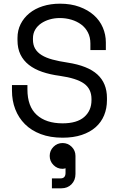

<svg xmlns="http://www.w3.org/2000/svg" viewBox="-20 -734 652 1043"><path d="M471 -498Q471 -532 457.5 -558Q444 -584 421 -601Q398 -618 368 -627Q338 -636 305 -636Q276 -636 250 -628.5Q224 -621 203.5 -607Q183 -593 171 -572.5Q159 -552 159 -525V-519Q159 -490 171 -469.5Q183 -449 206.5 -434.5Q230 -420 265 -410.5Q300 -401 347 -394Q457 -377 509 -329.5Q561 -282 561 -202V-190Q561 -145 545.5 -107.5Q530 -70 499.5 -43Q469 -16 424 -1Q379 14 320 14Q253 14 201.5 -5.5Q150 -25 115.5 -59.5Q81 -94 63 -140.5Q45 -187 45 -242V-272H129V-248Q129 -156 179.5 -110Q230 -64 320 -64Q398 -64 437.5 -98.5Q477 -133 477 -190V-196Q477 -251 436.5 -280Q396 -309 305 -322Q252 -329 209.5 -343.5Q167 -358 137 -381.5Q107 -405 91 -438Q75 -471 75 -516V-528Q75 -569 92 -603Q109 -637 139.5 -662Q170 -687 212.5 -700.5Q255 -714 306 -714Q365 -714 411.5 -697Q458 -680 490 -651.5Q522 -623 538.5 -584.5Q555 -546 555 -504V-462H471ZM250 113Q250 84 270.5 63.5Q291 43 320 43Q349 43 369.5 63.5Q390 84 390 113V211Q390 245 368.5 267Q347 289 313 289H262V235H309Q336 235 336 205V180Q328 183 319 183Q291 183 270.5 162.5Q250 142 250 113Z"/></svg>

Font: Space Mono
Style: Regular
Weight: 400
Monospace: yes
Designer: Colophon Foundry / Benjamin Critton
Foundry: Colophon Foundry
Version: Version 1.000;PS 1.003;hotconv 1.0.81;makeotf.lib2.5.63406